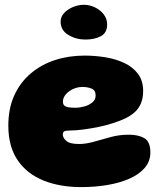

<svg xmlns="http://www.w3.org/2000/svg" viewBox="-20 -720 658 784"><path d="M312 44Q224 44 156.8 16.8Q89.5 -10.5 51.8 -66.2Q14 -122 14 -207Q14 -277 38.2 -330.2Q62.5 -383.5 105.5 -420Q148.5 -456.5 204.8 -474.8Q261 -493 325 -493Q368.5 -493 411 -486Q453.5 -479 488.2 -462.5Q523 -446 543.8 -418Q564.5 -390 564.5 -349Q564.5 -318.5 555 -296.8Q545.5 -275 528.2 -260.2Q511 -245.5 488.8 -235.2Q466.5 -225 440.5 -217Q419 -209.5 386.2 -202.5Q353.5 -195.5 320.5 -191.2Q287.5 -187 264.5 -187Q249 -187 242.8 -183.8Q236.5 -180.5 236.5 -171.5Q236.5 -165 239.5 -158.5Q242.5 -152 249 -146.5Q258 -138 271.5 -135Q285 -132 303 -132Q331.5 -132 364.2 -141.5Q397 -151 432.5 -160.5Q468 -170 506 -170Q545.5 -170 569.8 -155.5Q594 -141 594 -97.5Q594 -61 570.5 -34Q547 -7 507 10.2Q467 27.5 416.5 35.8Q366 44 312 44ZM287.5 -280Q305 -280 324.2 -285.2Q343.5 -290.5 357 -301.8Q370.5 -313 370.5 -330Q370.5 -351.5 354 -358.2Q337.5 -365 315.5 -365Q301.5 -365 287.5 -360.2Q273.5 -355.5 262.2 -347.2Q251 -339 244 -328.2Q237 -317.5 237 -305Q237 -294 243 -288.8Q249 -283.5 260.5 -281.8Q272 -280 287.5 -280ZM328.5 -558.5Q290 -558.5 258.8 -577.5Q227.5 -596.5 227.5 -632Q227.5 -651.5 242 -667Q256.5 -682.5 278.5 -691.5Q300.5 -700.5 322.5 -700.5Q346 -700.5 368 -689.8Q390 -679 403.8 -661Q417.5 -643 417.5 -620Q417.5 -586 391.8 -572.2Q366 -558.5 328.5 -558.5Z"/></svg>

Font: Gluten ExtraBold
Style: Regular
Weight: 800
Designer: Tyler Finck
Foundry: Etcetera Type Company
Version: Version 1.300